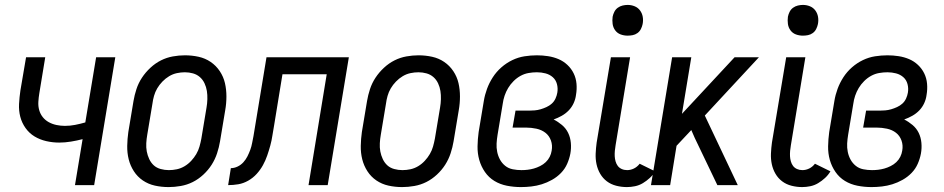

<svg xmlns="http://www.w3.org/2000/svg" viewBox="-20 -753 3841 781"><path d="M285 0 316 -187Q293 -181 268.5 -177Q244 -173 221 -173Q194 -173 168 -179Q142 -185 120.5 -198Q99 -211 84 -232Q69 -253 62.5 -278Q56 -303 57.5 -330.5Q59 -358 63 -385L86 -520H164L140 -374Q137 -356 136 -338.5Q135 -321 139.5 -305Q144 -289 154 -276.5Q164 -264 178.5 -256Q193 -248 210 -244.5Q227 -241 244 -241Q265 -241 285.5 -245Q306 -249 327 -255L371 -520H449L363 0Z M666 8Q637 8 610 2Q583 -4 561 -19Q539 -34 524.5 -56.5Q510 -79 503.5 -105Q497 -131 497.5 -159.5Q498 -188 502 -216L523 -342Q527 -366 535 -390.5Q543 -415 557.5 -437Q572 -459 592 -477.5Q612 -496 635 -507.5Q658 -519 683 -523.5Q708 -528 732 -528Q761 -528 788 -522Q815 -516 837 -501Q859 -486 874 -463.5Q889 -441 895 -415Q901 -389 901 -360.5Q901 -332 896 -304L875 -178Q871 -154 863 -129.5Q855 -105 841 -83Q827 -61 807 -42.5Q787 -24 764 -12.5Q741 -1 715.5 3.5Q690 8 666 8ZM667 -61Q683 -61 699.5 -64.5Q716 -68 731 -77Q746 -86 758 -99Q770 -112 778.5 -126.5Q787 -141 791.5 -157Q796 -173 799 -189L820 -315Q823 -332 823.5 -349.5Q824 -367 821.5 -383Q819 -399 812 -414Q805 -429 793 -439.5Q781 -450 765 -454.5Q749 -459 732 -459Q716 -459 699.5 -455.5Q683 -452 668 -443Q653 -434 640.5 -421Q628 -408 619.5 -393.5Q611 -379 606.5 -363Q602 -347 600 -331L579 -205Q576 -188 575 -170.5Q574 -153 577 -137Q580 -121 587 -106Q594 -91 605.5 -80.5Q617 -70 633.5 -65.5Q650 -61 667 -61Z M908 0 919 -69Q933 -69 946.5 -75.5Q960 -82 970 -93Q980 -104 986.5 -117Q993 -130 998 -143.5Q1003 -157 1005.5 -171Q1008 -185 1011 -199L1064 -520H1399L1313 0H1235L1309 -451H1129L1095 -243Q1091 -222 1088 -201.5Q1085 -181 1079.5 -161Q1074 -141 1067 -120.5Q1060 -100 1049.5 -81Q1039 -62 1024 -45.5Q1009 -29 989.5 -18Q970 -7 949.5 -3.5Q929 0 908 0Z M1616 8Q1587 8 1560 2Q1533 -4 1511 -19Q1489 -34 1474.5 -56.5Q1460 -79 1453.5 -105Q1447 -131 1447.5 -159.5Q1448 -188 1452 -216L1473 -342Q1477 -366 1485 -390.5Q1493 -415 1507.5 -437Q1522 -459 1542 -477.5Q1562 -496 1585 -507.5Q1608 -519 1633 -523.5Q1658 -528 1682 -528Q1711 -528 1738 -522Q1765 -516 1787 -501Q1809 -486 1824 -463.5Q1839 -441 1845 -415Q1851 -389 1851 -360.5Q1851 -332 1846 -304L1825 -178Q1821 -154 1813 -129.5Q1805 -105 1791 -83Q1777 -61 1757 -42.5Q1737 -24 1714 -12.5Q1691 -1 1665.5 3.5Q1640 8 1616 8ZM1617 -61Q1633 -61 1649.5 -64.5Q1666 -68 1681 -77Q1696 -86 1708 -99Q1720 -112 1728.5 -126.5Q1737 -141 1741.5 -157Q1746 -173 1749 -189L1770 -315Q1773 -332 1773.5 -349.5Q1774 -367 1771.5 -383Q1769 -399 1762 -414Q1755 -429 1743 -439.5Q1731 -450 1715 -454.5Q1699 -459 1682 -459Q1666 -459 1649.5 -455.5Q1633 -452 1618 -443Q1603 -434 1590.5 -421Q1578 -408 1569.5 -393.5Q1561 -379 1556.5 -363Q1552 -347 1550 -331L1529 -205Q1526 -188 1525 -170.5Q1524 -153 1527 -137Q1530 -121 1537 -106Q1544 -91 1555.5 -80.5Q1567 -70 1583.5 -65.5Q1600 -61 1617 -61Z M2099 8Q2070 8 2042 2.5Q2014 -3 1991 -17Q1968 -31 1952.5 -53.5Q1937 -76 1929.5 -102.5Q1922 -129 1922.5 -158Q1923 -187 1927 -216L1948 -342Q1952 -367 1961 -391.5Q1970 -416 1984.5 -438.5Q1999 -461 2019.5 -479Q2040 -497 2064 -508.5Q2088 -520 2113.5 -524Q2139 -528 2164 -528Q2187 -528 2209.5 -524.5Q2232 -521 2252 -512.5Q2272 -504 2288 -489Q2304 -474 2313.5 -454.5Q2323 -435 2325 -412.5Q2327 -390 2323 -367Q2321 -350 2313.5 -333.5Q2306 -317 2293.5 -304Q2281 -291 2265 -282Q2249 -273 2232 -267Q2250 -258 2266 -244.5Q2282 -231 2291 -212.5Q2300 -194 2302 -172Q2304 -150 2300 -128Q2296 -107 2287 -86.5Q2278 -66 2262 -49.5Q2246 -33 2225.5 -21.5Q2205 -10 2184 -3.5Q2163 3 2141.5 5.5Q2120 8 2099 8ZM2101 -61Q2114 -61 2126.5 -62.5Q2139 -64 2151.5 -67.5Q2164 -71 2177 -77.5Q2190 -84 2200 -93.5Q2210 -103 2216 -115Q2222 -127 2224 -140Q2228 -162 2221 -181.5Q2214 -201 2198.5 -213Q2183 -225 2162 -229.5Q2141 -234 2120 -234H2065L2077 -303H2132Q2143 -303 2155 -304Q2167 -305 2179 -308.5Q2191 -312 2203 -317.5Q2215 -323 2224.5 -331.5Q2234 -340 2239.5 -352Q2245 -364 2247 -376Q2250 -394 2245.5 -411Q2241 -428 2228.5 -439Q2216 -450 2199 -454.5Q2182 -459 2164 -459Q2147 -459 2130 -456Q2113 -453 2097.5 -444.5Q2082 -436 2069 -423Q2056 -410 2047 -395Q2038 -380 2032.5 -363.5Q2027 -347 2025 -331L2004 -205Q2001 -187 2000 -169.5Q1999 -152 2002.5 -135Q2006 -118 2014 -103.5Q2022 -89 2035 -78.5Q2048 -68 2065.5 -64.5Q2083 -61 2101 -61Z M2530 8Q2508 8 2486.5 2.5Q2465 -3 2448.5 -15.5Q2432 -28 2421.5 -46Q2411 -64 2406.5 -85Q2402 -106 2403 -128.5Q2404 -151 2407 -173L2465 -520H2543L2484 -162Q2482 -151 2481 -139.5Q2480 -128 2480.5 -117.5Q2481 -107 2484 -96.5Q2487 -86 2493 -78Q2499 -70 2509 -65.5Q2519 -61 2531 -61Q2545 -61 2558.5 -67.5Q2572 -74 2582 -87L2645 -56Q2636 -41 2623 -29Q2610 -17 2595 -8Q2580 1 2563 4.5Q2546 8 2530 8ZM2533 -608Q2518 -608 2504.5 -613Q2491 -618 2482.5 -629.5Q2474 -641 2472 -655.5Q2470 -670 2472 -685Q2474 -695 2479 -705Q2484 -715 2493 -721.5Q2502 -728 2512.5 -730.5Q2523 -733 2533 -733Q2548 -733 2561.5 -727.5Q2575 -722 2583.5 -710.5Q2592 -699 2594.5 -684.5Q2597 -670 2594 -655Q2592 -645 2587 -635Q2582 -625 2573 -618.5Q2564 -612 2553.5 -610Q2543 -608 2533 -608Z M2628 0 2714 -520H2792L2754 -290L2968 -520H3067L2847 -283L2981 0H2898L2806 -192L2792 -224L2732 -160L2706 0Z M3243 8Q3221 8 3199.5 2.5Q3178 -3 3161.5 -15.5Q3145 -28 3134.5 -46Q3124 -64 3119.5 -85Q3115 -106 3116 -128.5Q3117 -151 3120 -173L3178 -520H3256L3197 -162Q3195 -151 3194 -139.5Q3193 -128 3193.5 -117.5Q3194 -107 3197 -96.5Q3200 -86 3206 -78Q3212 -70 3222 -65.5Q3232 -61 3244 -61Q3258 -61 3271.5 -67.5Q3285 -74 3295 -87L3358 -56Q3349 -41 3336 -29Q3323 -17 3308 -8Q3293 1 3276 4.5Q3259 8 3243 8ZM3246 -608Q3231 -608 3217.5 -613Q3204 -618 3195.5 -629.5Q3187 -641 3185 -655.5Q3183 -670 3185 -685Q3187 -695 3192 -705Q3197 -715 3206 -721.5Q3215 -728 3225.5 -730.5Q3236 -733 3246 -733Q3261 -733 3274.5 -727.5Q3288 -722 3296.5 -710.5Q3305 -699 3307.5 -684.5Q3310 -670 3307 -655Q3305 -645 3300 -635Q3295 -625 3286 -618.5Q3277 -612 3266.5 -610Q3256 -608 3246 -608Z M3525 8Q3496 8 3468 2.5Q3440 -3 3417 -17Q3394 -31 3378.5 -53.5Q3363 -76 3355.5 -102.5Q3348 -129 3348.5 -158Q3349 -187 3353 -216L3374 -342Q3378 -367 3387 -391.5Q3396 -416 3410.5 -438.5Q3425 -461 3445.5 -479Q3466 -497 3490 -508.5Q3514 -520 3539.5 -524Q3565 -528 3590 -528Q3613 -528 3635.5 -524.5Q3658 -521 3678 -512.5Q3698 -504 3714 -489Q3730 -474 3739.5 -454.5Q3749 -435 3751 -412.5Q3753 -390 3749 -367Q3747 -350 3739.5 -333.5Q3732 -317 3719.5 -304Q3707 -291 3691 -282Q3675 -273 3658 -267Q3676 -258 3692 -244.5Q3708 -231 3717 -212.5Q3726 -194 3728 -172Q3730 -150 3726 -128Q3722 -107 3713 -86.5Q3704 -66 3688 -49.5Q3672 -33 3651.5 -21.5Q3631 -10 3610 -3.5Q3589 3 3567.5 5.5Q3546 8 3525 8ZM3527 -61Q3540 -61 3552.5 -62.5Q3565 -64 3577.5 -67.5Q3590 -71 3603 -77.5Q3616 -84 3626 -93.5Q3636 -103 3642 -115Q3648 -127 3650 -140Q3654 -162 3647 -181.5Q3640 -201 3624.5 -213Q3609 -225 3588 -229.5Q3567 -234 3546 -234H3491L3503 -303H3558Q3569 -303 3581 -304Q3593 -305 3605 -308.5Q3617 -312 3629 -317.5Q3641 -323 3650.5 -331.5Q3660 -340 3665.5 -352Q3671 -364 3673 -376Q3676 -394 3671.5 -411Q3667 -428 3654.5 -439Q3642 -450 3625 -454.5Q3608 -459 3590 -459Q3573 -459 3556 -456Q3539 -453 3523.5 -444.5Q3508 -436 3495 -423Q3482 -410 3473 -395Q3464 -380 3458.5 -363.5Q3453 -347 3451 -331L3430 -205Q3427 -187 3426 -169.5Q3425 -152 3428.5 -135Q3432 -118 3440 -103.5Q3448 -89 3461 -78.5Q3474 -68 3491.5 -64.5Q3509 -61 3527 -61Z"/></svg>

Font: Iosevka QP
Style: Italic
Weight: 400
Italic angle: -9°
Designer: Belleve Invis
Foundry: Belleve Invis
Version: Version 20.0.0; ttfautohint (v1.8.4)